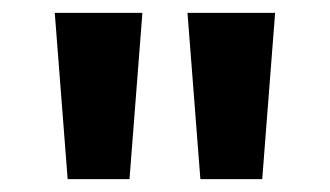

<svg xmlns="http://www.w3.org/2000/svg" viewBox="-20 -734 512 298"><path d="M201 -714 181 -456H85L65 -714ZM407 -714 387 -456H291L271 -714Z"/></svg>

Font: Noto Sans Bassa Vah
Style: Regular
Weight: 400
Designer: Monotype Design Team
Foundry: Monotype Imaging Inc.
Version: Version 2.002